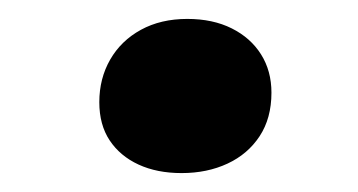

<svg xmlns="http://www.w3.org/2000/svg" viewBox="-20 -166 379 203"><path d="M85 -58Q85 -83 96.5 -103Q108 -123 129 -134.5Q150 -146 178 -146Q205 -146 225 -136Q245 -126 256 -108.5Q267 -91 267 -68Q267 -41 254.5 -22Q242 -3 220.5 7Q199 17 172 17Q146 17 126.5 8Q107 -1 96 -17.5Q85 -34 85 -58Z"/></svg>

Font: Literata 18pt SemiBold
Style: Italic
Weight: 600
Italic angle: -2°
Designer: Latin by Veronika Burian and Jose Scaglione. Greek by Irene Vlachou. Cyrillic by Vera Evstafieva
Foundry: TypeTogether
Version: Version 3.103;gftools[0.9.29]